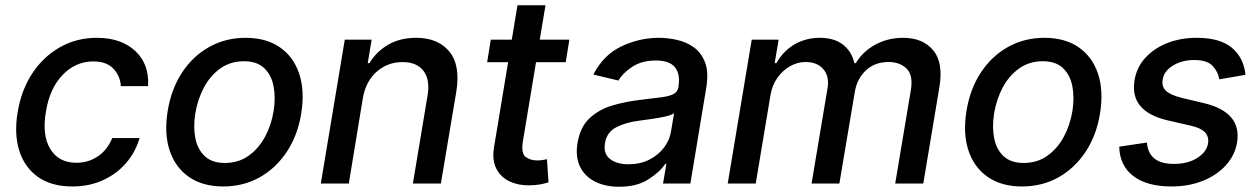

<svg xmlns="http://www.w3.org/2000/svg" viewBox="-20 -696 4775 728"><path d="M254.3 11Q175.1 11 124.1 -25Q73.2 -61.1 53.1 -124.6Q33 -188.2 46.9 -270.2Q60.4 -353.7 102.1 -417.3Q143.8 -480.8 206.9 -516.7Q269.9 -552.6 346.9 -552.6Q440 -552.6 493.3 -502.3Q546.5 -452.1 541.5 -369.3H438.2Q436.1 -407.7 410.2 -435.4Q384.2 -463.1 333.5 -463.1Q266.7 -463.1 217.3 -411.8Q168 -360.4 154.1 -272.7Q138.8 -183.6 170.6 -131.2Q202.4 -78.8 269.9 -78.8Q315.3 -78.8 351.7 -103.7Q388.1 -128.6 405.5 -172.6H509.2Q494 -119.7 458.3 -78.1Q422.6 -36.6 370.6 -12.8Q318.5 11 254.3 11Z M826.7 11Q748.6 11 696.7 -24.9Q644.9 -60.7 623.4 -125Q601.9 -189.3 615.8 -274.9Q629.3 -358.7 670.5 -421.2Q711.6 -483.7 773.6 -518.1Q835.6 -552.6 911.2 -552.6Q989.3 -552.6 1041.2 -516.7Q1093 -480.8 1114.5 -416.4Q1136 -351.9 1122.2 -265.6Q1108.7 -182.5 1067.3 -120.2Q1025.9 -57.9 964.1 -23.4Q902.3 11 826.7 11ZM832.7 -78.1Q883.9 -78.1 922.1 -105.1Q960.2 -132.1 984.6 -176.8Q1008.9 -221.6 1017.4 -274.9Q1025.6 -326.3 1017.2 -369.1Q1008.9 -411.9 981.5 -437.9Q954.2 -463.8 905.2 -463.8Q854 -463.8 815.7 -436.6Q777.3 -409.4 753.4 -364.5Q729.4 -319.6 720.5 -266Q712.4 -214.8 720.7 -172.2Q729 -129.6 756.4 -103.9Q783.7 -78.1 832.7 -78.1Z M1355.8 -323.9 1302.6 0H1196.4L1287.3 -545.5H1389.2L1374.3 -456.7H1381Q1407 -500.4 1451.9 -526.5Q1496.8 -552.6 1558.2 -552.6Q1641 -552.6 1683.8 -500.5Q1726.6 -448.5 1709.9 -346.9L1651.6 0H1545.5L1601.2 -334.2Q1611.2 -393.5 1585.9 -427Q1560.7 -460.6 1506.4 -460.6Q1450.6 -460.6 1409.1 -424.9Q1367.5 -389.2 1355.8 -323.9Z M2138.8 -545.5 2125 -460.2H2012.4L1962.7 -160.5Q1955.3 -114.3 1973 -101Q1990.8 -87.7 2016.7 -87.7Q2029.5 -87.7 2038.9 -89.5Q2048.3 -91.3 2054 -92.3L2059.7 -4.6Q2049 -1.1 2031.1 2.7Q2013.1 6.4 1987.9 6.7Q1945.7 7.5 1912.1 -8.3Q1878.6 -24.1 1861.9 -56.6Q1845.2 -89.1 1853.3 -138.5L1906.6 -460.2H1827.1L1840.9 -545.5H1920.5L1942.1 -676.1H2048.3L2026.6 -545.5Z M2327.1 12.1Q2275.2 12.1 2236.5 -7.3Q2197.8 -26.6 2179.5 -63.7Q2161.2 -100.9 2169.7 -154.1Q2180.4 -215.9 2216.6 -248.9Q2252.8 -282 2303.3 -296.5Q2353.7 -311.1 2406.2 -317.1Q2456 -323.2 2486.9 -327.1Q2517.8 -331 2533.6 -339.3Q2549.4 -347.7 2552.6 -366.5V-369Q2560 -415.1 2539.2 -440.9Q2518.5 -466.6 2467.3 -466.6Q2414.1 -466.6 2378 -443.2Q2342 -419.7 2324.9 -390.6L2229.8 -413.4Q2268.1 -487.9 2336.3 -520.2Q2404.5 -552.6 2478.3 -552.6Q2511 -552.6 2546.2 -544.9Q2581.3 -537.3 2610.3 -516.9Q2639.2 -496.4 2653.4 -459.2Q2667.6 -421.9 2657.7 -362.2L2597.7 0H2494L2506.7 -74.6H2502.5Q2482.2 -44 2438.6 -16Q2394.9 12.1 2327.1 12.1ZM2363.3 -73.2Q2407.7 -73.2 2441.9 -90.6Q2476.2 -108 2497.5 -136.2Q2518.8 -164.4 2524.1 -196.7L2535.9 -267Q2527 -259.6 2501.1 -253.9Q2475.1 -248.2 2446.4 -244.3Q2417.6 -240.4 2400.2 -237.9Q2353.3 -231.9 2316.9 -213.6Q2280.5 -195.3 2273.8 -152.7Q2267.4 -113.3 2292.8 -93.2Q2318.2 -73.2 2363.3 -73.2Z M2739.3 0 2830.3 -545.5H2932.2L2917.3 -456.7H2924Q2948.9 -501.8 2991.8 -527.2Q3034.8 -552.6 3088.8 -552.6Q3142.8 -552.6 3176 -527Q3209.2 -501.4 3219.5 -456.7H3225.1Q3251.4 -500.7 3298.7 -526.6Q3345.9 -552.6 3404.8 -552.6Q3478.3 -552.6 3517.9 -505.9Q3557.5 -459.2 3541.9 -365.8L3480.8 0H3374.3L3433.9 -355.8Q3442.8 -411.6 3417.1 -436.3Q3391.3 -460.9 3349.1 -460.9Q3297.2 -460.9 3263.3 -429.2Q3229.4 -397.4 3221.2 -347.7L3162.6 0H3057.2L3117.9 -362.6Q3125 -407 3101.7 -433.9Q3078.5 -460.9 3034.1 -460.9Q3003.9 -460.9 2975.7 -445Q2947.4 -429 2927.6 -400.9Q2907.7 -372.9 2901.6 -336.3L2845.5 0Z M3855.5 11Q3777.3 11 3725.5 -24.9Q3673.7 -60.7 3652.2 -125Q3630.7 -189.3 3644.5 -274.9Q3658 -358.7 3699.2 -421.2Q3740.4 -483.7 3802.4 -518.1Q3864.3 -552.6 3940 -552.6Q4018.1 -552.6 4070 -516.7Q4121.8 -480.8 4143.3 -416.4Q4164.8 -351.9 4150.9 -265.6Q4137.4 -182.5 4096.1 -120.2Q4054.7 -57.9 3992.9 -23.4Q3931.1 11 3855.5 11ZM3861.5 -78.1Q3912.6 -78.1 3950.8 -105.1Q3989 -132.1 4013.3 -176.8Q4037.6 -221.6 4046.2 -274.9Q4054.3 -326.3 4046 -369.1Q4037.6 -411.9 4010.3 -437.9Q3983 -463.8 3933.9 -463.8Q3882.8 -463.8 3844.5 -436.6Q3806.1 -409.4 3782.1 -364.5Q3758.2 -319.6 3749.3 -266Q3741.1 -214.8 3749.5 -172.2Q3757.8 -129.6 3785.2 -103.9Q3812.5 -78.1 3861.5 -78.1Z M4702.4 -412.3 4603.3 -395.2Q4598.7 -423.3 4578.1 -445.8Q4557.5 -468.4 4507.8 -468.4Q4462 -468.4 4427.7 -447.6Q4393.5 -426.8 4388.5 -394.2Q4383.9 -367.9 4400.9 -351.7Q4418 -335.6 4460.9 -324.9L4544.7 -305Q4689.3 -270.6 4670.5 -155.5Q4662.3 -106.9 4628 -69.2Q4593.8 -31.6 4540.5 -10.3Q4487.2 11 4421.9 11Q4328.8 11 4277.2 -28.4Q4225.5 -67.8 4223.7 -139.9L4328.8 -155.5Q4334.9 -74.6 4430.4 -74.6Q4483.3 -74.2 4519.4 -96.9Q4555.4 -119.7 4560.4 -152Q4564.6 -177.2 4549.2 -193.9Q4533.7 -210.6 4495 -219.5L4407 -239.7Q4261.4 -273.8 4282 -393.1Q4290.1 -441.1 4322.8 -476.9Q4355.5 -512.8 4405.9 -532.7Q4456.3 -552.6 4517.4 -552.6Q4606.5 -552.6 4651.3 -514.6Q4696 -476.6 4702.4 -412.3Z"/></svg>

Font: Inter UI Medium
Style: Italic
Weight: 500
Italic angle: 9.39999°
Designer: Rasmus Andersson
Foundry: rsms
Version: 3.2;8d6f07862